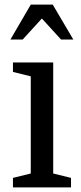

<svg xmlns="http://www.w3.org/2000/svg" viewBox="-20 -810 352 830"><path d="M113 -480 36 -499V-540H210V-60L287 -41V0H36V-41L113 -60ZM297 -639 208 -790H113L25 -639H78L161 -730L244 -639Z"/></svg>

Font: Domine
Style: Regular
Weight: 400
Designer: Pablo Impallari, Rodrigo Fuenzalida, Brenda Gallo
Foundry: Pablo Impallari, Rodrigo Fuenzalida, Brenda Gallo
Version: Version 2.000;September 19, 2022;FontCreator 14.0.0.2877 64-